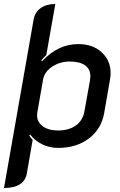

<svg xmlns="http://www.w3.org/2000/svg" viewBox="-35 -729 598 958"><path d="M133 -633Q140 -669 168.5 -689Q197 -709 241 -709L196 -454Q180 -440 171 -427L174 -423Q216 -467 260.5 -488Q305 -509 356 -509Q428 -509 472.5 -468Q517 -427 517 -364Q517 -350 514 -333L485 -166Q471 -85 408.5 -38Q346 9 255 9Q213 9 176.5 -8.5Q140 -26 115 -58L111 -53Q118 -41 128 -31L99 136Q86 209 -15 209ZM386 -172 414 -328Q416 -342 416 -348Q416 -384 389.5 -403Q363 -422 313 -422Q264 -422 225.5 -396.5Q187 -371 180 -333L151 -167Q150 -162 150 -154Q150 -120 178.5 -99Q207 -78 254 -78Q309 -78 343.5 -103Q378 -128 386 -172Z"/></svg>

Font: K2D Medium
Style: Italic
Weight: 500
Italic angle: -10°
Designer: Katatrad Aksorn Co.,Ltd.
Foundry: Cadson Demak Co.,Ltd.
Version: Version 1.000; ttfautohint (v1.6)